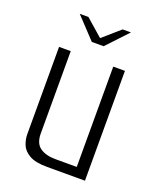

<svg xmlns="http://www.w3.org/2000/svg" viewBox="-120 -698 636 772"><g transform="rotate(20 198.0 -311.5)"><path d="M87.2 -623.5H124.3L197.5 -559.5L270.8 -623.5H306.3L222.1 -533.8H171.5ZM175.3 0Q123.6 0 97.8 -15.2Q71.9 -30.3 63.3 -52.6Q54.6 -74.8 54.6 -96.8V-470H104.6V-117.5Q104.6 -75.6 129.2 -58.2Q153.7 -40.8 195.3 -40.8H286.5V-470H336.5V0Z"/></g></svg>

Font: Smooch Sans Thin
Style: Regular
Weight: 100
Designer: Robert E. Leuschke
Foundry: Robert E. Leuschke
Version: Version 1.010